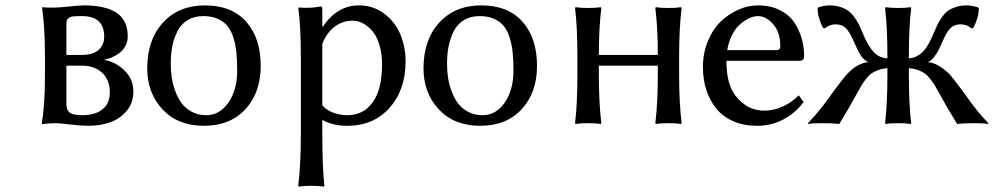

<svg xmlns="http://www.w3.org/2000/svg" viewBox="-20 -460 3711 717"><path d="M228 -254.9H285.2Q327.1 -254.9 348.1 -273.4Q369.1 -292 369.1 -323.2Q369.1 -399.9 286.1 -399.9Q264.2 -399.9 252.9 -398.7Q241.7 -397.5 235.8 -392.3Q230 -387.2 229 -381.6Q228 -376 228 -362.8ZM228 -214.8V-73.2Q228 -46.9 241.9 -38.3Q255.9 -29.8 287.1 -29.8Q334.5 -29.8 362.3 -51.3Q390.1 -72.8 390.1 -115.2Q390.1 -160.6 362.1 -187.7Q334 -214.8 285.2 -214.8ZM309.1 9.8Q283.2 9.8 242.4 4.9Q201.7 0 187 0Q174.8 0 162.4 1Q149.9 2 143.6 2.9L137.2 3.9L136.2 1Q147.9 -71.3 147.9 -179.2V-248Q147.9 -356.9 137.2 -430.2L138.2 -433.1Q174.8 -429.2 225.8 -434.6Q276.9 -439.9 293.9 -439.9Q333.5 -439.9 363.3 -433.1Q393.1 -426.3 410.6 -415.5Q428.2 -404.8 439 -388.9Q449.7 -373 453.4 -357.4Q457 -341.8 457 -323.2Q457 -304.2 448.2 -288.1Q439.5 -272 425.8 -262Q412.1 -252 398.2 -245.8Q384.3 -239.7 371.1 -237.8V-235.8Q412.6 -228.5 445.3 -196.5Q478 -164.6 478 -118.2Q478 -76.2 453.4 -46.4Q428.7 -16.6 391.6 -3.4Q354.5 9.8 309.1 9.8Z M529.8 -205.1Q529.8 -311.5 588.6 -375.7Q647.5 -439.9 745.6 -439.9Q845.2 -439.9 899.4 -378.9Q953.6 -317.9 953.6 -213.9Q953.6 -114.3 896.5 -52.2Q839.4 9.8 741.7 9.8Q644.5 9.8 587.2 -51.3Q529.8 -112.3 529.8 -205.1ZM738.8 -399.9Q705.1 -399.9 680.4 -384.8Q655.8 -369.6 642.6 -343.3Q629.4 -316.9 623.5 -287.1Q617.7 -257.3 617.7 -222.2Q617.7 -196.8 621.1 -172.4Q624.5 -147.9 634 -121.3Q643.6 -94.7 658 -75Q672.4 -55.2 696.3 -42.5Q720.2 -29.8 750.5 -29.8Q800.3 -29.8 833 -76.9Q865.7 -124 865.7 -195.8Q865.7 -234.9 862.8 -263.9Q859.9 -293 851.6 -319.6Q843.3 -346.2 829.3 -363Q815.4 -379.9 792.7 -389.9Q770 -399.9 738.8 -399.9Z M1183.6 -295.9V-66.9Q1198.2 -48.8 1224.4 -39.3Q1250.5 -29.8 1276.9 -29.8Q1336.9 -29.8 1371.8 -77.9Q1406.7 -126 1406.7 -220.2Q1406.7 -260.7 1396.7 -293Q1386.7 -325.2 1370.4 -344.2Q1354 -363.3 1335.2 -373Q1316.4 -382.8 1296.4 -382.8Q1258.8 -382.8 1229 -359.9Q1199.2 -336.9 1183.6 -295.9ZM1319.8 -439.9Q1373.5 -439.9 1414.3 -409.4Q1455.1 -378.9 1474.9 -332Q1494.6 -285.2 1494.6 -231Q1494.6 -124.5 1434.8 -57.4Q1375 9.8 1276.9 9.8Q1223.6 9.8 1183.6 -12.2V33.2Q1183.6 168.5 1191.4 233.9L1189.5 236.8Q1170.9 233.9 1142.6 233.9Q1113.8 233.9 1095.7 236.8L1093.8 233.9Q1103.5 156.2 1103.5 33.2V-234.9Q1103.5 -367.7 1093.8 -429.2L1095.7 -432.1Q1141.1 -428.2 1177.7 -436Q1183.6 -436 1183.6 -425.8V-363.8L1184.6 -358.9Q1238.8 -439.9 1319.8 -439.9Z M1561.5 -205.1Q1561.5 -311.5 1620.4 -375.7Q1679.2 -439.9 1777.3 -439.9Q1877 -439.9 1931.2 -378.9Q1985.4 -317.9 1985.4 -213.9Q1985.4 -114.3 1928.2 -52.2Q1871.1 9.8 1773.4 9.8Q1676.3 9.8 1618.9 -51.3Q1561.5 -112.3 1561.5 -205.1ZM1770.5 -399.9Q1736.8 -399.9 1712.2 -384.8Q1687.5 -369.6 1674.3 -343.3Q1661.1 -316.9 1655.3 -287.1Q1649.4 -257.3 1649.4 -222.2Q1649.4 -196.8 1652.8 -172.4Q1656.2 -147.9 1665.8 -121.3Q1675.3 -94.7 1689.7 -75Q1704.1 -55.2 1728 -42.5Q1752 -29.8 1782.2 -29.8Q1832 -29.8 1864.7 -76.9Q1897.5 -124 1897.5 -195.8Q1897.5 -234.9 1894.5 -263.9Q1891.6 -293 1883.3 -319.6Q1875 -346.2 1861.1 -363Q1847.2 -379.9 1824.5 -389.9Q1801.8 -399.9 1770.5 -399.9Z M2436.5 -180.2V-214.8H2216.3V-180.2Q2216.3 -77.6 2225.6 0L2223.1 2.9Q2205.1 0 2176.3 0Q2147.5 0 2129.4 2.9L2127.4 0Q2136.2 -69.8 2136.2 -180.2V-250Q2136.2 -360.4 2127.4 -430.2L2129.4 -433.1Q2147.9 -430.2 2176.3 -430.2Q2205.1 -430.2 2223.1 -433.1L2225.6 -430.2Q2216.3 -354 2216.3 -254.9H2436.5Q2436.5 -357.9 2427.2 -430.2L2429.2 -433.1Q2447.8 -430.2 2476.6 -430.2Q2504.9 -430.2 2523.4 -433.1L2525.4 -430.2Q2516.1 -352.5 2516.1 -250V-180.2Q2516.1 -77.6 2525.4 0L2523.4 2.9Q2504.9 0 2476.6 0Q2447.3 0 2429.2 2.9L2427.2 0Q2436.5 -73.7 2436.5 -180.2Z M2695.8 -272.9H2879.9Q2894 -272.9 2894 -287.1Q2894 -339.4 2867.4 -369.6Q2840.8 -399.9 2810.1 -399.9Q2801.8 -399.9 2790.8 -397Q2779.8 -394 2764.9 -385Q2750 -376 2736.8 -362.8Q2723.6 -349.6 2712.2 -325.9Q2700.7 -302.2 2695.8 -272.9ZM2962.9 -104 2981 -79.1Q2951.2 -38.6 2906.2 -14.4Q2861.3 9.8 2807.1 9.8Q2757.3 9.8 2718.3 -7.3Q2679.2 -24.4 2654.8 -54.7Q2630.4 -85 2617.7 -124Q2605 -163.1 2605 -209Q2605 -261.7 2623.5 -306.6Q2642.1 -351.6 2671.9 -379.9Q2701.7 -408.2 2737.8 -424.1Q2773.9 -439.9 2810.1 -439.9Q2856.9 -439.9 2892.1 -422.4Q2927.2 -404.8 2946.3 -376Q2965.3 -347.2 2974.1 -315.4Q2982.9 -283.7 2982.9 -250Q2982.9 -232.9 2964.8 -232.9H2692.9Q2692.9 -161.6 2714.8 -121.1Q2732.9 -88.4 2763.4 -67.6Q2793.9 -46.9 2835 -46.9Q2871.6 -46.9 2906.2 -63.7Q2940.9 -80.6 2962.9 -104Z M3374 -205.1V-180.2Q3374 -69.8 3382.8 0L3380.9 2.9Q3362.3 0 3334 0Q3305.2 0 3287.1 2.9L3285.2 0Q3293.9 -73.2 3293.9 -180.2V-205.1Q3275.4 -204.1 3260 -198.5Q3244.6 -192.9 3234.9 -186Q3225.1 -179.2 3214.4 -165.5Q3203.6 -151.9 3197.8 -142.1Q3191.9 -132.3 3181.2 -112.8Q3146.5 -49.3 3114.3 2.9Q3091.3 0 3051.3 0Q3012.2 0 2999 2.9L2997.1 0Q3006.8 -10.3 3015.1 -19.3Q3023.4 -28.3 3031.5 -38.3Q3039.6 -48.3 3044.9 -54.4Q3050.3 -60.5 3058.8 -72Q3067.4 -83.5 3070.6 -88.1Q3073.7 -92.8 3084 -106.7Q3094.2 -120.6 3097.2 -125Q3133.3 -173.8 3148.4 -188.5Q3184.1 -224.6 3223.1 -228Q3206.1 -234.9 3194.3 -253.4Q3182.6 -272 3166 -310.1Q3152.8 -340.3 3138.9 -354.7Q3125 -369.1 3101.1 -369.1Q3076.2 -369.1 3061 -354L3053.2 -356Q3033.2 -396 3033.2 -429.2L3037.1 -433.1Q3061 -439.9 3078.1 -439.9Q3100.1 -439.9 3117.9 -434.1Q3135.7 -428.2 3147.5 -419.9Q3159.2 -411.6 3169.7 -397Q3180.2 -382.3 3186.3 -370.6Q3192.4 -358.9 3200.2 -339.8Q3210 -316.4 3216.8 -303.5Q3223.6 -290.5 3235.1 -274.7Q3246.6 -258.8 3261 -251Q3275.4 -243.2 3293.9 -242.2V-250Q3293.9 -356.9 3285.2 -430.2L3287.1 -433.1Q3305.7 -430.2 3334 -430.2Q3362.3 -430.2 3380.9 -433.1L3382.8 -430.2Q3374 -360.4 3374 -250V-242.2Q3389.2 -243.2 3401.9 -249.3Q3414.6 -255.4 3423.3 -263.4Q3432.1 -271.5 3441.2 -285.6Q3450.2 -299.8 3455.3 -310.8Q3460.4 -321.8 3468.3 -339.8Q3476.6 -358.9 3482.2 -370.6Q3487.8 -382.3 3498.5 -397.2Q3509.3 -412.1 3520.8 -420.2Q3532.2 -428.2 3550 -434.1Q3567.9 -439.9 3589.8 -439.9Q3606.9 -439.9 3630.9 -433.1L3635.3 -429.2Q3635.3 -396 3615.2 -356L3606.9 -354Q3591.8 -369.1 3566.9 -369.1Q3543 -369.1 3529.1 -354.7Q3515.1 -340.3 3502 -310.1Q3490.7 -284.2 3484.1 -271.5Q3477.5 -258.8 3467 -245.6Q3456.5 -232.4 3444.8 -228Q3469.7 -226.1 3493.9 -209.2Q3518.1 -192.4 3530 -178.2Q3542 -164.1 3564.9 -133.3Q3569.3 -127.9 3571.3 -125Q3575.7 -119.1 3586.7 -103.8Q3597.7 -88.4 3602.1 -82.5Q3606.4 -76.7 3616 -64Q3625.5 -51.3 3632.3 -43Q3639.2 -34.7 3649.4 -23.2Q3659.7 -11.7 3670.9 0L3668.9 2.9Q3655.8 0 3617.2 0Q3576.7 0 3554.2 2.9Q3518.1 -55.2 3486.8 -112.8Q3476.1 -132.3 3470.2 -142.1Q3464.4 -151.9 3453.6 -165.5Q3442.9 -179.2 3433.1 -186Q3423.3 -192.9 3408 -198.5Q3392.6 -204.1 3374 -205.1Z"/></svg>

Font: Linear Smooth
Style: Regular
Weight: 400
Designer: Philipp H. Poll, Flanker
Foundry: Philipp H. Poll, reworked by Flanker
Version: Version 1.061 | FøM Fix